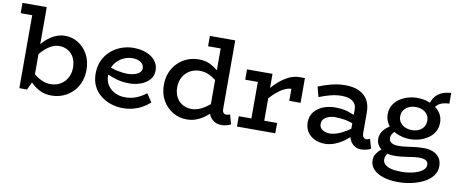

<svg xmlns="http://www.w3.org/2000/svg" viewBox="-74 -1013 3732 1558"><g transform="rotate(10 1791.5 -234.5)"><path d="M3 -601V-686H203V-381Q206 -385 210 -389Q248 -433 295 -458Q342 -483 391 -483Q450 -483 499.5 -452.5Q549 -422 579 -367Q609 -312 609 -239Q609 -184 590.5 -137.5Q572 -91 538.5 -57.5Q505 -24 460.5 -5Q416 14 363 14Q310 14 269.5 -6Q229 -26 199 -56Q195 -59 191 -63L161 0H98V-601ZM203 -133Q232 -108 266 -93Q301 -76 339 -76Q374 -76 403 -88Q432 -100 453.5 -122Q475 -144 486.5 -174Q498 -204 498 -240Q498 -286 480.5 -320.5Q463 -355 431 -374Q399 -393 357 -393Q319 -393 280 -369Q241 -345 207 -304Q205 -301 203 -299Z M950 14Q901 14 854 -1.5Q807 -17 769 -47Q731 -77 709 -121.5Q687 -166 687 -224Q687 -286 709.5 -334Q732 -382 770 -415Q808 -448 856 -465.5Q904 -483 954 -483Q1015 -483 1061.5 -464.5Q1108 -446 1135 -412.5Q1162 -379 1162 -333Q1162 -287 1134 -256Q1106 -225 1062 -209Q1018 -193 969 -193Q908 -193 860 -208Q824 -219 789 -234Q789 -231 789 -228Q789 -180 812 -146Q835 -112 872.5 -94Q910 -76 954 -76Q1009 -76 1051.5 -94.5Q1094 -113 1128 -140L1173 -71Q1145 -46 1111.5 -27Q1078 -8 1038 3Q998 14 950 14ZM801 -293Q834 -281 862 -276Q905 -267 945 -267Q976 -268 1001 -275.5Q1026 -283 1041 -297.5Q1056 -312 1056 -333Q1056 -363 1029.5 -381Q1003 -399 961 -399Q930 -399 899 -387Q868 -375 843.5 -353Q819 -331 804 -300Q802 -296 801 -293Z M1477 14Q1416 14 1363.5 -17Q1311 -48 1279.5 -103Q1248 -158 1248 -230Q1248 -286 1266.5 -332Q1285 -378 1319 -412Q1353 -446 1397.5 -464.5Q1442 -483 1494 -483Q1547 -483 1588 -463Q1623 -445 1651 -421V-601H1547V-686H1756V-125Q1756 -100 1765 -90Q1774 -80 1787 -80Q1797 -80 1805 -82Q1813 -84 1819 -87L1841 -9Q1829 -2 1808 4Q1787 10 1763 10Q1714 10 1683 -23Q1666 -40 1658 -64Q1639 -47 1616 -31Q1588 -11 1553.5 1.5Q1519 14 1477 14ZM1651 -341Q1623 -363 1592 -377Q1557 -393 1518 -393Q1483 -393 1454 -381Q1425 -369 1403.5 -347.5Q1382 -326 1370 -296Q1358 -266 1358 -230Q1358 -184 1376.5 -149Q1395 -114 1428 -95Q1461 -76 1504 -76Q1544 -77 1580 -95Q1616 -113 1649 -141Q1650 -141 1651 -142Z M1891 0V-85H1995V-386H1891V-471H2101V-355Q2122 -379 2145 -400Q2187 -439 2232 -461Q2277 -483 2322 -483H2366V-279H2273V-378Q2244 -378 2210 -360Q2176 -342 2139 -309Q2120 -291 2101 -270V-85H2207V0Z M2913 8Q2883 8 2859.5 -7Q2836 -22 2822 -50Q2816 -61 2813 -75Q2791 -56 2769 -40Q2731 -14 2693 0Q2655 14 2615 14Q2571 14 2533.5 -3Q2496 -20 2473 -53.5Q2450 -87 2450 -136Q2451 -187 2479.5 -221.5Q2508 -256 2553 -273.5Q2598 -291 2649 -291Q2708 -291 2752 -278Q2780 -269 2808 -258V-300Q2808 -334 2791.5 -354.5Q2775 -375 2747.5 -384Q2720 -393 2687 -393Q2643 -393 2596.5 -381.5Q2550 -370 2501 -350L2479 -433Q2534 -456 2590.5 -469.5Q2647 -483 2700 -483Q2766 -483 2813 -461.5Q2860 -440 2884.5 -398.5Q2909 -357 2909 -296V-127Q2909 -103 2918 -92Q2927 -81 2942 -81Q2951 -81 2958.5 -84Q2966 -87 2972 -89L2994 -12Q2983 -5 2961.5 1.5Q2940 8 2913 8ZM2808 -189Q2775 -200 2746 -206Q2703 -213 2668 -213Q2639 -214 2613.5 -205.5Q2588 -197 2572 -181Q2556 -165 2556 -140Q2556 -118 2568 -103.5Q2580 -89 2600 -82Q2620 -75 2643 -75Q2668 -75 2700 -85.5Q2732 -96 2769 -118Q2788 -129 2808 -144Z M3253 217Q3187 217 3135 200.5Q3083 184 3052.5 153Q3022 122 3022 78Q3022 47 3038 23Q3054 -1 3076 -19Q3077 -20 3078 -20Q3065 -30 3056 -43Q3037 -68 3037 -100Q3037 -134 3054 -160.5Q3071 -187 3098 -206Q3105 -211 3112 -216Q3104 -226 3097 -239Q3078 -270 3078 -312Q3078 -355 3097.5 -387Q3117 -419 3148.5 -440.5Q3180 -462 3217.5 -472.5Q3255 -483 3292 -483Q3332 -483 3370 -473Q3385 -468 3400 -462Q3406 -482 3416 -498Q3431 -522 3452 -537.5Q3473 -553 3499.5 -561Q3526 -569 3556 -570V-482Q3513 -481 3483 -467Q3462 -457 3446 -436Q3473 -417 3490 -389Q3509 -357 3509 -315Q3509 -273 3489.5 -240.5Q3470 -208 3438.5 -186.5Q3407 -165 3368.5 -154Q3330 -143 3292 -143Q3253 -143 3215 -154Q3183 -162 3157 -179Q3146 -169 3139 -157Q3130 -142 3130 -125Q3130 -108 3139 -96.5Q3148 -85 3164.5 -79Q3181 -73 3203 -73Q3230 -73 3255.5 -75.5Q3281 -78 3306 -82Q3331 -86 3358.5 -88.5Q3386 -91 3417 -91Q3460 -91 3493 -77Q3526 -63 3545 -35.5Q3564 -8 3564 33Q3564 76 3539 110Q3514 144 3470.5 167.5Q3427 191 3371 204Q3315 217 3253 217ZM3131 5Q3131 6 3131 6Q3114 27 3114 56Q3114 79 3132 96Q3150 113 3184 121.5Q3218 130 3267 130Q3318 130 3363.5 119Q3409 108 3437.5 87.5Q3466 67 3466 39Q3466 14 3447 3Q3428 -8 3394 -8Q3371 -8 3347.5 -5Q3324 -2 3298.5 2Q3273 6 3245 9Q3217 12 3184 12Q3155 12 3131 5ZM3293 -218Q3326 -218 3351 -230Q3376 -242 3390 -264Q3404 -286 3404 -315Q3404 -344 3389 -365Q3374 -386 3349 -397Q3324 -408 3293 -408Q3262 -408 3236.5 -396Q3211 -384 3196 -363Q3181 -342 3181 -312Q3181 -283 3196 -262Q3211 -241 3236.5 -229.5Q3262 -218 3293 -218Z"/></g></svg>

Font: BioRhyme ExtraBold Medium
Style: Regular
Weight: 500
Version: Version 1.600;gftools[0.9.33]